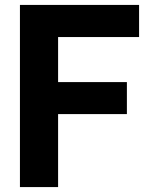

<svg xmlns="http://www.w3.org/2000/svg" viewBox="-20 -760 599 780"><path d="M61 0V-740H545V-609.5H216V-426.5H495.5V-296.5H216V0Z"/></svg>

Font: Encode Sans SemiCondensed SemiCondensed
Style: Bold
Weight: 700
Width: 4
Designer: Multiple Designers
Foundry: Impallari Type
Version: Version 3.000; ttfautohint (v1.8.3) -l 8 -r 50 -G 200 -x 14 